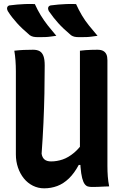

<svg xmlns="http://www.w3.org/2000/svg" viewBox="-20 -962 640 992"><path d="M160 -941Q174 -910 190.5 -883Q207 -856 227 -830.5Q247 -805 271 -777Q255 -775 241.5 -773Q228 -771 213 -770.5Q198 -770 177 -770Q163 -770 153 -772Q143 -774 134 -780Q113 -798 97 -813Q81 -828 68.5 -842Q56 -856 44 -871Q32 -886 20 -905Q15 -915 17 -923Q19 -931 28 -934Q51 -937 69 -938.5Q87 -940 108.5 -941Q130 -942 160 -941ZM373 -941Q387 -910 403 -883Q419 -856 439.5 -830.5Q460 -805 484 -777Q468 -775 454.5 -773Q441 -771 426 -770.5Q411 -770 389 -770Q375 -770 365.5 -772Q356 -774 347 -780Q326 -798 310 -813Q294 -828 281.5 -842Q269 -856 257 -871Q245 -886 232 -905Q227 -915 229 -923Q231 -931 241 -934Q264 -937 282 -938.5Q300 -940 321.5 -941Q343 -942 373 -941ZM544 1Q530 1 515 2Q500 3 485 3.5Q470 4 455 4Q444 4 434.5 1.5Q425 -1 417.5 -11Q410 -21 404.5 -42Q399 -63 396 -99.5Q393 -136 393 -191Q393 -255 393 -318.5Q393 -382 393 -446Q393 -510 393 -573.5Q393 -637 393 -700Q408 -702 422.5 -703Q437 -704 452.5 -704.5Q468 -705 483 -705Q502 -705 513 -699Q524 -693 529.5 -681.5Q535 -670 535 -651Q535 -583 535 -514.5Q535 -446 535 -378Q535 -310 535 -241.5Q535 -173 535 -105Q535 -76 537 -50Q539 -24 544 1ZM208 11Q177 11 150 -2.5Q123 -16 103.5 -40Q84 -64 73 -96Q62 -128 62 -164Q62 -235 62 -307Q62 -379 62 -451Q62 -523 62 -594Q62 -623 60 -649.5Q58 -676 54 -700Q79 -703 102.5 -704Q126 -705 151 -705Q172 -705 185 -697.5Q198 -690 204.5 -672.5Q211 -655 211 -624Q211 -553 209.5 -479Q208 -405 204.5 -327.5Q201 -250 195 -168Q198 -148 210 -138Q222 -128 244 -128Q274 -128 303.5 -138Q333 -148 363 -173Q393 -198 422 -244V-110H387Q364 -67 336 -40Q308 -13 276 -1Q244 11 208 11Z"/></svg>

Font: Rec Mono Semicasual
Style: Bold
Weight: 700
Version: Version 1.085; ttfautohint (v1.8.4.7-5d5b)